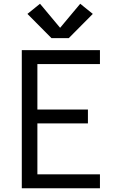

<svg xmlns="http://www.w3.org/2000/svg" viewBox="-20 -1002 640 1022"><path d="M96 0V-735H512V-661H179V-419H448V-345H179V-74H512V0ZM346 -799H254L126 -928L193 -982L300 -854L407 -982L474 -928Z"/></svg>

Font: Iosevka Mono
Style: Regular
Weight: 400
Designer: Belleve Invis
Foundry: Belleve Invis
Version: Version 11.1.1